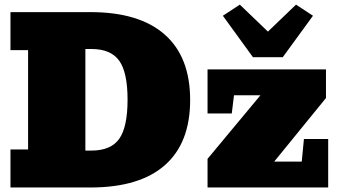

<svg xmlns="http://www.w3.org/2000/svg" viewBox="-20 -831 1506 851"><path d="M26.4 0V-168.5H104.5V-608.9H26.4V-777.3H380.9Q597.2 -777.3 710 -678Q822.8 -578.6 822.8 -387.7Q822.8 -197.3 710.4 -98.6Q598.1 0 380.4 0ZM358.4 -163.6H385.3Q471.2 -163.6 508.3 -215.6Q545.4 -267.6 545.4 -389.2Q545.4 -510.3 508.3 -562Q471.2 -613.8 385.3 -613.8H358.4ZM899.9 0V-127L1134.3 -408.7H1017.1L1007.3 -328.1H899.9V-523.4H1424.8V-396.5L1195.3 -114.7H1317.4L1327.1 -214.8H1434.6V0ZM1101.1 -577.6 967.8 -761.2 1043 -810.5 1167.5 -690.9 1292 -810.5 1367.2 -761.2 1233.4 -577.6Z"/></svg>

Font: Bevan
Style: Regular
Weight: 400
Designer: Vernon Adams
Foundry: Vernon Adams
Version: Version 2.100; ttfautohint (v1.8.3)